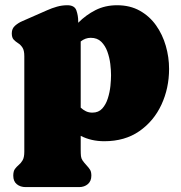

<svg xmlns="http://www.w3.org/2000/svg" viewBox="-20 -536 706 748"><path d="M242.2 -515.6Q270.5 -515.6 277.6 -495.4Q284.7 -475.1 284.7 -452.6Q284.7 -449.7 284.7 -447.3Q314.5 -477.5 352.1 -496.6Q389.6 -515.6 436 -515.6Q486.8 -515.6 524.9 -494.1Q563 -472.7 588.1 -437Q613.3 -401.4 626 -357.2Q638.7 -313 638.7 -267.6Q638.7 -192.4 608.9 -128.2Q579.1 -64 522.7 -24.9Q466.3 14.2 386.2 14.2Q335.4 14.2 294.4 -6.8V45.9Q294.4 63 295.4 72Q296.4 81.1 301.3 88.6Q306.2 96.2 317.9 108.9Q327.1 118.7 331.5 126.5Q335.9 134.3 335.9 148.4Q335.9 169.4 322.3 181.2Q308.6 192.9 288.1 192.9H80.1Q59.1 192.9 45.4 181.6Q31.7 170.4 31.7 148.4Q31.7 130.9 38.3 122.1Q44.9 113.3 53.2 106.4Q61.5 99.6 68.1 88.4Q74.7 77.1 74.7 55.2V-317.4Q74.7 -339.8 67.4 -350.8Q60.1 -361.8 50.3 -367.9Q40.5 -374 33.2 -381.8Q25.9 -389.6 25.9 -406.2Q25.9 -424.8 38.8 -436Q51.8 -447.3 66.9 -453.6L163.6 -496.1Q182.1 -504.4 201.9 -510Q221.7 -515.6 242.2 -515.6ZM333.5 -388.7Q312.5 -388.7 294.4 -374.5V-116.7Q303.7 -107.9 314.9 -102.5Q326.2 -97.2 339.8 -97.2Q363.8 -97.2 378.2 -113Q392.6 -128.9 400.1 -152.8Q407.7 -176.8 410.2 -201.2Q412.6 -225.6 412.6 -243.2Q412.6 -262.2 409.7 -286.9Q406.7 -311.5 398.4 -334.7Q390.1 -357.9 374.5 -373.3Q358.9 -388.7 333.5 -388.7Z"/></svg>

Font: Caprasimo
Style: Regular
Weight: 400
Designer: The DocRepair Project, Phaedra Charles, Flavia Zimbardi
Foundry: Google
Version: Version 1.001